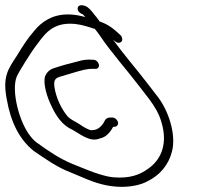

<svg xmlns="http://www.w3.org/2000/svg" viewBox="-71 -715 768 745"><path d="M-45 -331C-29 -239 5 -174 59 -130C103 -100 150 -66 203 -46L253 -25C297 -6 345 10 401 10C440 10 477 2 502 -12C549 -35 583 -75 596 -126C614 -192 583 -289 536 -346L499 -394C457 -449 410 -502 368 -561C374 -556 381 -549 389 -549C399 -549 405 -556 403 -566C402 -571 400 -576 396 -579C370 -603 352 -619 315 -632C313 -636 311 -639 308 -642C306 -645 303 -649 297 -656C286 -670 282 -676 270 -686C259 -695 235 -700 231 -686C227 -672 240 -663 251 -659C252 -657 256 -654 260 -649C254 -650 248 -652 243 -653C226 -657 209 -659 192 -659C131 -659 91 -630 64 -598C35 -564 22 -544 -6 -498C-41 -445 -61 -417 -45 -331ZM49 -184C3 -239 -28 -364 -6 -418C5 -442 51 -514 66 -534C96 -573 124 -623 200 -623C232 -623 255 -616 284 -607C287 -606 292 -604 297 -603C304 -595 309 -587 315 -579C363 -508 422 -443 472 -377L509 -329C528 -303 546 -275 556 -239C580 -157 554 -101 514 -68C485 -45 451 -26 394 -26C379 -26 364 -27 349 -30C298 -41 256 -61 210 -79C161 -99 117 -129 77 -158C66 -165 57 -174 49 -184ZM128 -305C147 -264 171 -229 209 -212C239 -196 278 -161 317 -178C341 -182 359 -205 368 -223H373C382 -223 389 -231 387 -240C384 -251 375 -259 364 -259H357C345 -259 337 -253 333 -242C328 -231 314 -216 300 -212L289 -210H280C265 -215 252 -223 239 -232C223 -243 203 -250 190 -265C167 -293 146 -336 140 -379C137 -404 143 -412 164 -418C183 -424 201 -429 221 -435C243 -441 263 -448 289 -448H298C307 -446 315 -455 313 -464C310 -475 302 -483 291 -483C269 -485 251 -483 232 -477C203 -470 173 -462 146 -453C123 -447 112 -437 104 -419C95 -390 112 -338 128 -305Z"/></svg>

Font: Stray Cat
Style: OpObl
Weight: 400
Version: Version 1.0